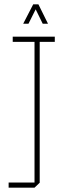

<svg xmlns="http://www.w3.org/2000/svg" viewBox="-20 -870 294 890"><path d="M140 -24V-676L163 -700H164V-24ZM20 0V-24H164V-23L140 0ZM39 -676V-700H163L140 -676ZM164 -676V-700H234V-676ZM178 -760 134 -850H158L202 -761V-760ZM88 -760V-761L134 -850H157L112 -760Z"/></svg>

Font: Foldit Thin
Style: Regular
Weight: 100
Designer: Sophia Tai
Foundry: Sophia Tai
Version: Version 1.003